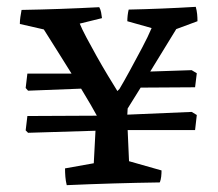

<svg xmlns="http://www.w3.org/2000/svg" viewBox="-20 -533 637 561"><path d="M175 8Q172 -4 171 -16.5Q170 -29 170 -41L254 -56L259 -151L62 -145L55 -152L60 -194L263 -195Q255 -210 245 -227Q235 -244 217 -274L62 -268L55 -276L60 -318H189Q174 -342 154 -374Q134 -406 108 -447L38 -463Q38 -473 39.5 -483Q41 -493 43 -504Q100 -505 156.5 -507Q213 -509 270 -512Q274 -505 275.5 -496.5Q277 -488 278 -480L213 -464Q219 -449 232.5 -423.5Q246 -398 262 -369.5Q278 -341 294.5 -313.5Q311 -286 323 -267L329 -273Q341 -293 359 -326Q377 -359 395 -393Q413 -427 423 -451L352 -471Q352 -479 353 -488Q354 -497 356 -505Q403 -506 452.5 -508Q502 -510 552 -513Q555 -502 556 -492Q557 -482 557 -471L495 -448L419 -324L540 -328L555 -319L550 -278L391 -277L353 -216L352 -198L540 -206L555 -197L550 -153H353L357 -62L452 -35Q452 -26 451 -17Q450 -8 447 0Q379 1 311 3Q243 5 175 8Z"/></svg>

Font: Labrada Medium
Style: Regular
Weight: 500
Designer: Mercedes Jáuregui
Foundry: Omnibus-Type Team
Version: Version 1.000; ttfautohint (v1.8.4.7-5d5b)